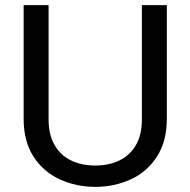

<svg xmlns="http://www.w3.org/2000/svg" viewBox="-20 -720 741 747"><path d="M72 -257V-700H169V-255Q169 -196 192.5 -155.5Q216 -115 257 -95.5Q298 -76 351 -76Q403 -76 444 -95.5Q485 -115 508.5 -155Q532 -195 532 -255V-700H629V-257Q629 -170 590.5 -110.5Q552 -51 488.5 -22Q425 7 351 7Q277 7 213 -22Q149 -51 110.5 -110.5Q72 -170 72 -257Z"/></svg>

Font: AF Albert Sans Medium
Style: Regular
Weight: 500
Designer: Andreas Rasmussen
Foundry: a.Foundry
Version: Version 1.300;Glyphs 3.2 (3231)